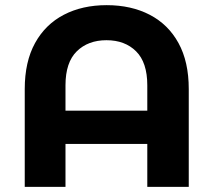

<svg xmlns="http://www.w3.org/2000/svg" viewBox="-20 -732 836 752"><path d="M76.9 0V-383.3Q76.9 -490.2 117.3 -563.4Q157.7 -636.6 230.1 -674.2Q302.4 -711.8 397.8 -711.8Q493.8 -711.8 566.3 -674.2Q638.9 -636.6 679.1 -563.4Q719.3 -490.2 719.3 -383.3V0H556.9V-397.8Q556.9 -487.5 513 -531Q469.2 -574.5 397 -574.5Q324.9 -574.5 280.7 -531Q236.5 -487.5 236.5 -397.8V0ZM179.1 -168.2V-298.5H614.9V-168.2Z"/></svg>

Font: Montserrat Alternates Thin
Style: Regular
Weight: 100
Designer: Julieta Ulanovsky
Foundry: Julieta Ulanovsky
Version: Version 9.000